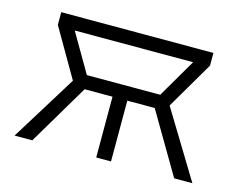

<svg xmlns="http://www.w3.org/2000/svg" viewBox="-74 -591 881 702"><g transform="rotate(15 366.5 -240.0)"><path d="M30 0 184 -249 78 -432V-480H654V-432L549 -253L703 0H634L487 -250L591 -428H143L246 -251L97 0ZM339 0V-230H210V-282H523V-230H395V0Z"/></g></svg>

Font: Geologica Roman Thin
Style: Regular
Weight: 250
Designer: Sindre Bremnes, Frode Helland
Foundry: Monokrom Skriftforlag AS
Version: Version 1.010;gftools[0.9.28]